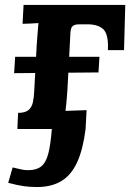

<svg xmlns="http://www.w3.org/2000/svg" viewBox="-20 -520 525 774"><path d="M129 234Q101 234 76 230.5Q51 227 13 217L31 155Q50 159 63.5 162.5Q77 166 93 166Q127 166 146 151Q165 136 174.5 100Q184 64 189 0H325Q315 81 291.5 133Q268 185 228 209.5Q188 234 129 234ZM37 -225 41 -291H381L377 -228ZM50 0 53 -65Q81 -65 94.5 -76Q108 -87 112.5 -107.5Q117 -128 118 -154L128 -339Q129 -353 131 -379Q133 -405 135 -427Q119 -426 100.5 -425Q82 -424 71 -424L75 -500H485L480 -318H415Q418 -381 397 -401.5Q376 -422 332 -422H300Q287 -422 279 -418.5Q271 -415 268 -408Q265 -401 264 -390L252 -161Q251 -147 249 -121.5Q247 -96 244 -73L329 -76L325 0Z"/></svg>

Font: Lora
Style: Italic
Weight: 400
Italic angle: -3°
Designer: Olga Karpushina, Alexei Vanyashin (Cyrillic)
Foundry: Cyreal
Version: Version 3.008